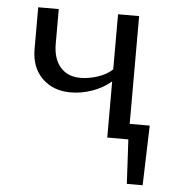

<svg xmlns="http://www.w3.org/2000/svg" viewBox="-48 -513 662 726"><g transform="rotate(5 282.5 -150.0)"><path d="M527 -59 520 168H460L451 0H371V-213Q339 -186 298.5 -172Q258 -158 218 -158Q151 -158 109.5 -199Q68 -240 68 -310V-468H146V-337Q146 -280 173.5 -248Q201 -216 250 -216Q281 -216 315 -227Q349 -238 371 -259V-468H451V-59Z"/></g></svg>

Font: Ysabeau SC Medium
Style: Regular
Weight: 500
Designer: Christian Thalmann (Catharsis Fonts)
Version: Version 0.003